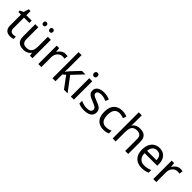

<svg xmlns="http://www.w3.org/2000/svg" viewBox="393 -2351 3951 3951"><g transform="rotate(45 2369.0 -375.0)"><path d="M264 -62Q284 -62 305 -65.5Q326 -69 339 -73V-6Q325 1 299 5.5Q273 10 249 10Q207 10 171.5 -4.5Q136 -19 114 -55Q92 -91 92 -156V-468H16V-510L93 -545L128 -659H180V-536H335V-468H180V-158Q180 -109 203.5 -85.5Q227 -62 264 -62Z M894 -536V0H822L809 -71H805Q788 -43 761 -25Q734 -7 702 1.5Q670 10 635 10Q571 10 527.5 -10.5Q484 -31 462 -74Q440 -117 440 -185V-536H529V-191Q529 -127 558 -95Q587 -63 648 -63Q708 -63 742.5 -85.5Q777 -108 791.5 -151.5Q806 -195 806 -257V-536ZM530 -681Q530 -707 544 -718.5Q558 -730 577 -730Q596 -730 610 -718.5Q624 -707 624 -681Q624 -656 610 -643.5Q596 -631 577 -631Q558 -631 544 -643.5Q530 -656 530 -681ZM718 -681Q718 -707 731.5 -718.5Q745 -730 764 -730Q783 -730 797 -718.5Q811 -707 811 -681Q811 -656 797 -643.5Q783 -631 764 -631Q745 -631 731.5 -643.5Q718 -656 718 -681Z M1314 -546Q1329 -546 1346.5 -544.5Q1364 -543 1377 -540L1366 -459Q1353 -462 1337.5 -464Q1322 -466 1308 -466Q1277 -466 1249 -453Q1221 -440 1199 -416.5Q1177 -393 1164.5 -360Q1152 -327 1152 -286V0H1064V-536H1136L1146 -438H1150Q1167 -468 1191 -492.5Q1215 -517 1246 -531.5Q1277 -546 1314 -546Z M1564 -363Q1564 -347 1562.5 -321Q1561 -295 1560 -276H1564Q1570 -284 1582 -299Q1594 -314 1606.5 -329.5Q1619 -345 1628 -355L1799 -536H1902L1685 -307L1917 0H1811L1625 -250L1564 -197V0H1477V-760H1564Z M2099 -536V0H2011V-536ZM2056 -737Q2076 -737 2091.5 -723.5Q2107 -710 2107 -681Q2107 -653 2091.5 -639Q2076 -625 2056 -625Q2034 -625 2019 -639Q2004 -653 2004 -681Q2004 -710 2019 -723.5Q2034 -737 2056 -737Z M2618 -148Q2618 -96 2592 -61Q2566 -26 2518 -8Q2470 10 2404 10Q2348 10 2307.5 1Q2267 -8 2236 -24V-104Q2268 -88 2313.5 -74.5Q2359 -61 2406 -61Q2473 -61 2503 -82.5Q2533 -104 2533 -140Q2533 -160 2522 -176Q2511 -192 2482.5 -208Q2454 -224 2401 -244Q2349 -264 2312 -284Q2275 -304 2255 -332Q2235 -360 2235 -404Q2235 -472 2290.5 -509Q2346 -546 2436 -546Q2485 -546 2527.5 -536.5Q2570 -527 2607 -510L2577 -440Q2543 -454 2506 -464Q2469 -474 2430 -474Q2376 -474 2347.5 -456.5Q2319 -439 2319 -409Q2319 -387 2332 -371.5Q2345 -356 2375.5 -341.5Q2406 -327 2457 -307Q2508 -288 2544 -268Q2580 -248 2599 -219.5Q2618 -191 2618 -148Z M2963 10Q2892 10 2836.5 -19Q2781 -48 2749.5 -109Q2718 -170 2718 -265Q2718 -364 2751 -426Q2784 -488 2840.5 -517Q2897 -546 2969 -546Q3010 -546 3048 -537.5Q3086 -529 3110 -517L3083 -444Q3059 -453 3027 -461Q2995 -469 2967 -469Q2913 -469 2878 -446Q2843 -423 2826 -378Q2809 -333 2809 -266Q2809 -202 2826 -157Q2843 -112 2877 -89Q2911 -66 2962 -66Q3006 -66 3039.5 -75Q3073 -84 3101 -97V-19Q3074 -5 3041.5 2.5Q3009 10 2963 10Z M3316 -537Q3316 -518 3314.5 -498Q3313 -478 3311 -462H3317Q3334 -490 3360 -508Q3386 -526 3418 -535.5Q3450 -545 3484 -545Q3549 -545 3592.5 -524.5Q3636 -504 3658 -461Q3680 -418 3680 -349V0H3593V-343Q3593 -408 3564 -440Q3535 -472 3473 -472Q3413 -472 3379 -449.5Q3345 -427 3330.5 -383.5Q3316 -340 3316 -277V0H3228V-760H3316Z M4053 -546Q4122 -546 4171.5 -516Q4221 -486 4247.5 -431.5Q4274 -377 4274 -304V-251H3907Q3909 -160 3953.5 -112.5Q3998 -65 4078 -65Q4129 -65 4168.5 -74.5Q4208 -84 4250 -102V-25Q4209 -7 4169 1.5Q4129 10 4074 10Q3998 10 3939.5 -21Q3881 -52 3848.5 -113.5Q3816 -175 3816 -264Q3816 -352 3845.5 -415Q3875 -478 3928.5 -512Q3982 -546 4053 -546ZM4052 -474Q3989 -474 3952.5 -433.5Q3916 -393 3909 -321H4182Q4182 -367 4168 -401Q4154 -435 4125.5 -454.5Q4097 -474 4052 -474Z M4660 -546Q4675 -546 4692.5 -544.5Q4710 -543 4723 -540L4712 -459Q4699 -462 4683.5 -464Q4668 -466 4654 -466Q4623 -466 4595 -453Q4567 -440 4545 -416.5Q4523 -393 4510.5 -360Q4498 -327 4498 -286V0H4410V-536H4482L4492 -438H4496Q4513 -468 4537 -492.5Q4561 -517 4592 -531.5Q4623 -546 4660 -546Z"/></g></svg>

Font: Noto Sans Kannada
Style: Regular
Weight: 400
Designer: Jelle Bosma - Monotype Design Team
Foundry: Monotype Imaging Inc.
Version: Version 2.003